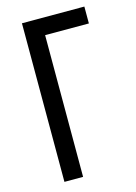

<svg xmlns="http://www.w3.org/2000/svg" viewBox="-111 -774 592 835"><g transform="rotate(-15 185.5 -357.0)"><path d="M73 0V-714H354V-638H157V0Z"/></g></svg>

Font: Noto Sans ExtraCondensed
Style: Regular
Weight: 400
Width: 2
Designer: Monotype Design Team
Foundry: Monotype Imaging Inc.
Version: Version 2.013